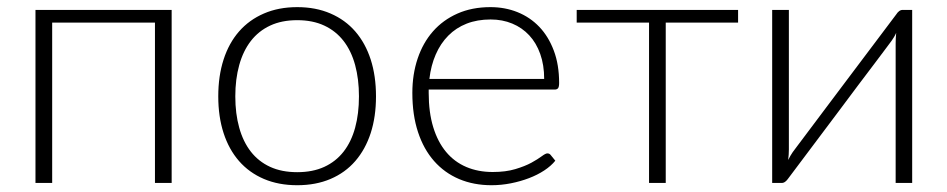

<svg xmlns="http://www.w3.org/2000/svg" viewBox="-20 -526 2724 552"><path d="M473.5 -497.5V0H425.5V-461H130V0H82V-497.5Z M834.5 -505.5Q888 -505.5 930.2 -487.2Q972.5 -469 1001.5 -435.5Q1030.5 -402 1045.8 -354.8Q1061 -307.5 1061 -249Q1061 -190.5 1045.8 -143.5Q1030.5 -96.5 1001.5 -63Q972.5 -29.5 930.2 -11.5Q888 6.5 834.5 6.5Q781 6.5 738.8 -11.5Q696.5 -29.5 667.2 -63Q638 -96.5 622.8 -143.5Q607.5 -190.5 607.5 -249Q607.5 -307.5 622.8 -354.8Q638 -402 667.2 -435.5Q696.5 -469 738.8 -487.2Q781 -505.5 834.5 -505.5ZM834.5 -31Q879 -31 912.2 -46.2Q945.5 -61.5 967.8 -90Q990 -118.5 1001 -158.8Q1012 -199 1012 -249Q1012 -298.5 1001 -339Q990 -379.5 967.8 -408.2Q945.5 -437 912.2 -452.5Q879 -468 834.5 -468Q790 -468 756.8 -452.5Q723.5 -437 701.2 -408.2Q679 -379.5 667.8 -339Q656.5 -298.5 656.5 -249Q656.5 -199 667.8 -158.8Q679 -118.5 701.2 -90Q723.5 -61.5 756.8 -46.2Q790 -31 834.5 -31Z M1390 -505.5Q1432 -505.5 1468 -491Q1504 -476.5 1530.5 -448.8Q1557 -421 1572.2 -380.5Q1587.5 -340 1587.5 -287.5Q1587.5 -276.5 1584.5 -272.5Q1581.5 -268.5 1574.5 -268.5H1212.5V-259Q1212.5 -203 1225.5 -160.5Q1238.5 -118 1262.5 -89.2Q1286.5 -60.5 1320.5 -46Q1354.5 -31.5 1396.5 -31.5Q1434 -31.5 1461.5 -39.8Q1489 -48 1507.8 -58.2Q1526.5 -68.5 1537.5 -76.8Q1548.5 -85 1553.5 -85Q1560 -85 1563.5 -80L1576.5 -64Q1564.5 -49 1544.8 -36Q1525 -23 1500.8 -13.8Q1476.5 -4.5 1448.8 1Q1421 6.5 1393 6.5Q1342 6.5 1300 -11.2Q1258 -29 1228 -63Q1198 -97 1181.8 -146.2Q1165.5 -195.5 1165.5 -259Q1165.5 -312.5 1180.8 -357.8Q1196 -403 1224.8 -435.8Q1253.5 -468.5 1295.2 -487Q1337 -505.5 1390 -505.5ZM1390.5 -470Q1352 -470 1321.5 -458Q1291 -446 1268.8 -423.5Q1246.5 -401 1232.8 -369.5Q1219 -338 1214.5 -299H1544.5Q1544.5 -339 1533.2 -370.8Q1522 -402.5 1501.5 -424.5Q1481 -446.5 1452.8 -458.2Q1424.5 -470 1390.5 -470Z M1638 -497.5H2102V-461H1894V0H1846V-461H1638Z M2200 0V-497.5H2248V-96.5Q2248 -89.5 2247.5 -81.5Q2247 -73.5 2246 -66Q2249 -72.5 2252.5 -78.2Q2256 -84 2259 -88.5Q2259.5 -89.5 2272.8 -107Q2286 -124.5 2307.2 -152.8Q2328.5 -181 2355 -216.5Q2381.5 -252 2409.5 -289Q2474.5 -375.5 2557 -485Q2560 -490 2564.8 -493.8Q2569.5 -497.5 2575 -497.5H2602.5V0H2555V-401Q2555 -415.5 2556.5 -431.5Q2553.5 -424.5 2550 -419Q2546.5 -413.5 2543.5 -409Q2542.5 -408 2529.5 -390.2Q2516.5 -372.5 2495.2 -344.5Q2474 -316.5 2447.2 -281Q2420.5 -245.5 2393 -208.5Q2328 -122 2245.5 -12Q2242.5 -7.5 2237.8 -3.8Q2233 0 2227.5 0Z"/></svg>

Font: Lato Light
Style: Regular
Weight: 300
Designer: Lukasz Dziedzic
Foundry: tyPoland Lukasz Dziedzic
Version: Version 2.007; 2014-02-27